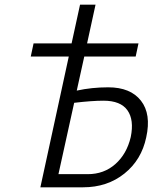

<svg xmlns="http://www.w3.org/2000/svg" viewBox="-20 -798 696 818"><path d="M441 -426Q536 -426 580.5 -369Q625 -312 603 -213Q583 -117 510 -58.5Q437 0 334 0H152L273 -557H111L123 -613H285L321 -778H387L351 -613H570L558 -557H339L307 -412Q371 -426 441 -426ZM537 -214Q552 -287 523 -328Q494 -369 421 -369Q372 -369 296 -360L229 -56H354Q423 -56 471.5 -99Q520 -142 537 -214Z"/></svg>

Font: EauTestInfant
Style: Italic
Weight: 400
Italic angle: -12°
Designer: Christian Thalmann (Catharsis Fonts)
Version: Version 0.001;PS 000.001;hotconv 1.0.88;makeotf.lib2.5.64775